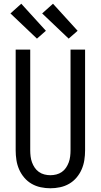

<svg xmlns="http://www.w3.org/2000/svg" viewBox="-20 -1001 540 1029"><path d="M250 8Q224 8 198 2.5Q172 -3 149.5 -16Q127 -29 110 -49Q93 -69 82.5 -93Q72 -117 68 -143Q64 -169 64 -195V-735H142V-195Q142 -179 144 -162.5Q146 -146 151.5 -131Q157 -116 166 -102.5Q175 -89 188.5 -79.5Q202 -70 218 -66Q234 -62 250 -62Q266 -62 282 -66Q298 -70 311.5 -79.5Q325 -89 334 -102.5Q343 -116 348.5 -131Q354 -146 356 -162.5Q358 -179 358 -195V-735H436V-195Q436 -169 432 -143Q428 -117 417.5 -93Q407 -69 390 -49Q373 -29 350.5 -16Q328 -3 302 2.5Q276 8 250 8ZM348 -794 206 -929 264 -981 396 -836ZM178 -794 36 -929 94 -981 226 -836Z"/></svg>

Font: Iosevka Algr
Style: Regular
Weight: 400
Monospace: yes
Designer: Belleve Invis
Foundry: Belleve Invis
Version: Version 26.0.2; ttfautohint (v1.8.3)